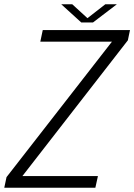

<svg xmlns="http://www.w3.org/2000/svg" viewBox="-20 -878 628 898"><path d="M85 -54.5H438L426 0H0L10.5 -49.5L503.5 -683H168.5L180 -737.5H588L578 -689.5L85.5 -55.5ZM266.5 -858H318L389 -793L472.5 -858H526.5L415 -773H360Z"/></svg>

Font: Epilogue Light
Style: Italic
Weight: 300
Italic angle: -12°
Designer: Tyler Finck
Foundry: Etcetera Type Co
Version: Version 2.111; ttfautohint (v1.8.3)